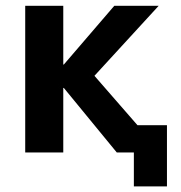

<svg xmlns="http://www.w3.org/2000/svg" viewBox="-20 -540 640 680"><path d="M69.3 0V-519.5H204.1V-311.5H206.1L384.8 -519.5H542L314.5 -271.5L466.8 -96.7H571.3V120.1H454.1V0H393.6L206.1 -228.5H204.1V0Z"/></svg>

Font: GenEi M Gothic v2 Bold
Style: Regular
Weight: 700
Version: Version 2.0